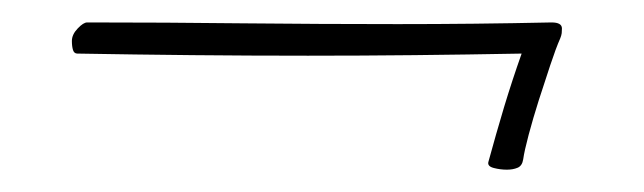

<svg xmlns="http://www.w3.org/2000/svg" viewBox="-20 -276 577 172"><path d="M49.3 -228Q46.4 -228 45.4 -231.2Q44.4 -234.4 44.4 -239.3Q44.4 -245.1 49.6 -250.5Q54.7 -255.9 58.1 -255.9Q128.9 -255.9 198 -255.1Q267.1 -254.4 336.4 -254.4Q405.3 -254.4 474.1 -255.9Q483.4 -255.9 483.4 -250.5Q483.4 -248.5 483.2 -246.3Q482.9 -244.1 481.9 -241.7Q478 -232.9 472.9 -217.5Q467.8 -202.1 462.6 -186Q457.5 -169.9 453.6 -155.3Q449.7 -140.6 448.7 -133.3Q447.8 -127.4 443.6 -125.7Q439.5 -124 434.1 -124Q428.2 -124 422.4 -125.5Q416.5 -127 417.5 -130.9Q424.3 -155.8 431.6 -180.2Q439 -204.6 447.3 -228Q398.4 -227.1 351.1 -226.6Q303.7 -226.1 255.9 -226.1Q203.6 -226.1 152.3 -226.6Q101.1 -227.1 49.3 -228Z"/></svg>

Font: IM FELL French Canon
Style: Italic
Weight: 400
Italic angle: -17°
Designer: Igino Marini
Foundry: Igino Marini
Version: 3.00